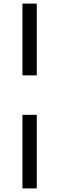

<svg xmlns="http://www.w3.org/2000/svg" viewBox="-20 -785 340 1070"><path d="M185 -365H105V-765H185ZM185 265H105V-145H185Z"/></svg>

Font: Bitter
Style: Regular
Weight: 400
Designer: Sol Matas
Foundry: Sol Matas
Version: Version 1.001